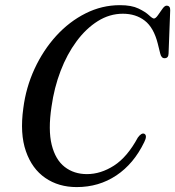

<svg xmlns="http://www.w3.org/2000/svg" viewBox="-20 -732 696 762"><path d="M553 -201Q565.5 -194 552.5 -168Q511 -82 441.8 -35.8Q372.5 10.5 284.5 10.5Q212.5 10.5 159.8 -25.8Q107 -62 82.8 -131.8Q58.5 -201.5 72.5 -302.5Q83 -385 117.2 -459Q151.5 -533 203.2 -589.8Q255 -646.5 319.8 -679Q384.5 -711.5 456 -711.5Q502 -711.5 529.5 -698.2Q557 -685 571 -671.8Q585 -658.5 591 -658.5Q597.5 -658.5 606.5 -671.2Q615.5 -684 624.5 -696.8Q633.5 -709.5 641 -709.5Q656 -709.5 655.5 -691.5L649 -519.5Q648.5 -501 633.5 -501Q620.5 -500.5 616 -519L606 -559.5Q590 -622.5 554.5 -650Q519 -677.5 467.5 -677.5Q415 -677.5 368.2 -648.2Q321.5 -619 283.8 -568Q246 -517 220.5 -450.5Q195 -384 184.5 -309Q170.5 -216.5 185.2 -157.2Q200 -98 236.8 -69.5Q273.5 -41 325 -41Q380 -41 432.5 -74.8Q485 -108.5 527 -186Q541.5 -206 553 -201Z"/></svg>

Font: Fraunces 144pt S050
Style: Italic
Weight: 400
Italic angle: -16°
Version: Version 1.000; ttfautohint (v1.8.3)